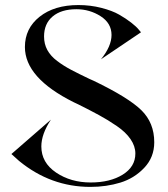

<svg xmlns="http://www.w3.org/2000/svg" viewBox="-20 -732 669 764"><path d="M353.5 -410.2Q491.2 -343.8 542.5 -293.5Q593.8 -243.2 593.8 -166Q593.8 -106.4 554.2 -64.5Q514.6 -22.5 459 -5.4Q403.3 11.7 339.8 11.7Q181.6 11.7 55.7 -91.8Q25.4 -119.1 25.4 -119.1L182.6 -255.9Q144.5 -198.2 144.5 -149.4Q144.5 -85 203.1 -45.4Q261.7 -5.9 340.8 -5.9Q418 -5.9 468.3 -37.1Q518.6 -68.4 518.6 -121.1Q518.6 -150.4 499.5 -178.2Q480.5 -206.1 444.8 -230.5Q409.2 -254.9 374 -273.9Q338.9 -293 292 -316.4Q279.3 -322.3 273.4 -325.2Q79.1 -421.9 79.1 -544.9Q79.1 -619.1 137.7 -665.5Q196.3 -711.9 292 -711.9Q339.8 -711.9 383.3 -700.7Q426.8 -689.5 454.1 -673.8Q481.4 -658.2 502 -642.1Q522.5 -626 531.2 -615.2L541 -603.5L381.8 -496.1Q423.8 -547.9 423.8 -592.8Q423.8 -639.6 380.4 -667.5Q336.9 -695.3 284.2 -695.3Q223.6 -695.3 189.5 -666.5Q155.3 -637.7 155.3 -586.9Q155.3 -556.6 168.5 -532.7Q181.6 -508.8 207.5 -489.3Q233.4 -469.7 264.2 -453.6Q294.9 -437.5 335.9 -418Q347.7 -413.1 353.5 -410.2Z"/></svg>

Font: Olivea
Style: LigaturesFont
Weight: 400
Designer: Achmad Aprilia Pratama
Version: Version 001.000